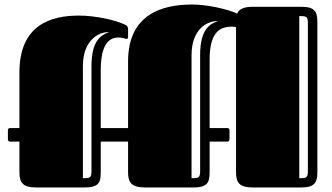

<svg xmlns="http://www.w3.org/2000/svg" viewBox="-20 -830 1470 850"><path d="M1025 -68C1025 -23 1038 0 1100 0H1313C1373 0 1385 -22 1385 -67V-732C1385 -778 1374 -800 1314 -800H1100C1059 -800 1039 -790 1030 -770C985 -790 899 -810 830 -810C701 -810 547 -769 547 -558V-263H426V-518C426 -632 461 -664 505 -664C524 -664 532 -658 541 -658C543 -658 547 -658 547 -667V-701C547 -713 540 -718 535 -720C491 -742 401 -761 329 -761C205 -761 66 -720 66 -509V-263H25C18 -263 15 -260 15 -253V-214C15 -206 19 -203 25 -203H66V-68C66 -23 79 0 141 0H353C417 0 426 -21 426 -68V-203H547V-68C547 -23 561 0 623 0H834C898 0 908 -21 908 -68V-203H986C992 -203 996 -206 996 -214V-253C996 -260 993 -263 986 -263H908V-566C908 -681 948 -712 1006 -712C1014 -712 1020 -711 1025 -710ZM347 -537C347 -652 416 -689 463 -688C428 -675 385 -652 385 -537V-72C385 -43 378 -41 347 -41ZM828 -586C828 -701 897 -738 945 -737C909 -724 866 -701 866 -586V-72C866 -43 859 -41 828 -41ZM1343 -72C1343 -43 1336 -41 1305 -41V-759C1336 -759 1343 -757 1343 -728Z"/></svg>

Font: Fascinate Inline
Style: Regular
Weight: 900
Designer: Astigmatic (AOETI)
Foundry: Astigmatic (AOETI)
Version: Version 1.000